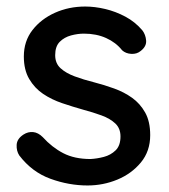

<svg xmlns="http://www.w3.org/2000/svg" viewBox="-20 -558 518 588"><path d="M39 -82Q30 -96 31 -114.5Q32 -133 52 -146Q66 -155 81.5 -153.5Q97 -152 111 -138Q139 -107 173.5 -89Q208 -71 257 -71Q277 -72 298 -77.5Q319 -83 334 -97.5Q349 -112 349 -140Q349 -165 333 -180Q317 -195 291 -204.5Q265 -214 235 -222Q203 -231 170.5 -242Q138 -253 112 -270.5Q86 -288 69.5 -316Q53 -344 53 -385Q53 -432 79.5 -466Q106 -500 148.5 -519Q191 -538 241 -538Q270 -538 302 -530.5Q334 -523 364 -507Q394 -491 416 -465Q426 -452 427.5 -434Q429 -416 411 -402Q399 -392 382 -393Q365 -394 354 -404Q335 -428 305 -441.5Q275 -455 237 -455Q218 -455 197.5 -449.5Q177 -444 163 -430Q149 -416 149 -389Q149 -364 165.5 -349Q182 -334 209 -324Q236 -314 268 -306Q299 -298 329.5 -287Q360 -276 384.5 -258.5Q409 -241 424.5 -213.5Q440 -186 440 -144Q440 -95 411.5 -60.5Q383 -26 339.5 -8Q296 10 248 10Q191 10 134.5 -10.5Q78 -31 39 -82Z"/></svg>

Font: Quicksand Light SemiBold
Style: Regular
Weight: 600
Version: Version 3.006